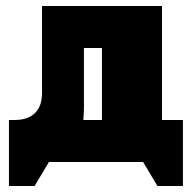

<svg xmlns="http://www.w3.org/2000/svg" viewBox="-20 -540 640 640"><path d="M120.1 -520H520V-140.1H589.8V80.1H504.9L457 0H355H143.1L95.2 80.1H9.8V-140.1H29.8Q73.2 -140.1 96.7 -163.3Q120.1 -186.5 120.1 -230ZM259.8 -379.9V-180.2Q259.8 -166.5 257.8 -140.1H319.8V-379.9Z"/></svg>

Font: Mikodacs
Style: Regular
Weight: 400
Designer: gluk (gluksza@wp.pl)
Foundry: gluk (gluksza@wp.pl)
Version: Version 0.28